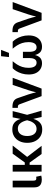

<svg xmlns="http://www.w3.org/2000/svg" viewBox="1383 -2188 817 3623"><g transform="rotate(-90 1791.5 -376.5)"><path d="M216.3 3.4Q140.1 3.4 103.8 -31.5Q67.4 -66.4 67.4 -134.8V-545.9H194.3V-155.8Q194.3 -125.5 203.4 -112.5Q212.4 -99.6 236.3 -99.6Q249 -99.6 255.6 -100.6Q262.2 -101.6 267.6 -103L289.1 -6.8Q277.3 -3.4 258.3 0Q239.3 3.4 216.3 3.4Z M492.2 -545.9V-317.4H537.1L702.6 -545.9H856.4L642.1 -272.5L851.6 0H696.8L534.7 -226.1H492.2V0H365.2V-545.9Z M1158.2 11.7Q1083.5 11.7 1027.1 -23.9Q970.7 -59.6 939.2 -123Q907.7 -186.5 907.7 -271Q907.7 -355.5 939.5 -418.9Q971.2 -482.4 1028.1 -517.6Q1085 -552.7 1160.6 -552.7Q1224.6 -552.7 1264.4 -529.5Q1304.2 -506.3 1326.2 -470.7Q1348.1 -435.1 1358.9 -397.5L1388.7 -545.9H1506.8L1436.5 -272.9L1514.6 0H1395L1359.9 -156.2Q1349.1 -117.7 1327.1 -78.9Q1305.2 -40 1264.9 -14.2Q1224.6 11.7 1158.2 11.7ZM1334 -272.9 1333.5 -274.4Q1325.2 -312.5 1307.6 -352.8Q1290 -393.1 1258.1 -420.7Q1226.1 -448.2 1175.3 -448.2Q1110.8 -448.2 1073.7 -401.1Q1036.6 -354 1036.6 -271.5Q1036.6 -189 1072.5 -141.8Q1108.4 -94.7 1170.9 -94.7Q1209 -94.7 1237.1 -111.3Q1265.1 -127.9 1284.7 -155Q1304.2 -182.1 1316.2 -212.9Q1328.1 -243.7 1333.5 -271.5Z M1789.1 0 1634.3 -417.5Q1623 -447.8 1588.4 -447.8H1567.4V-549.8H1590.8Q1657.2 -549.8 1696.5 -525.4Q1735.8 -501 1753.4 -445.8L1821.3 -249Q1833 -212.4 1842.8 -176Q1852.5 -139.6 1861.3 -103Q1870.1 -140.1 1879.6 -176.5Q1889.2 -212.9 1900.9 -249L2000.5 -545.9H2134.8L1931.2 0Z M2408.7 7.8Q2349.1 7.8 2301.3 -20.8Q2253.4 -49.3 2225.3 -105.5Q2197.3 -161.6 2197.3 -244.6Q2197.3 -314 2215.6 -373.3Q2233.9 -432.6 2261.2 -477.1Q2288.6 -521.5 2315.9 -545.9H2447.8Q2414.6 -507.3 2386.2 -463.1Q2357.9 -418.9 2340.6 -365.7Q2323.2 -312.5 2323.2 -246.6Q2323.2 -172.4 2348.4 -133.5Q2373.5 -94.7 2419.9 -94.7Q2507.3 -94.7 2507.3 -233.9V-352.5H2625V-233.9Q2625 -165 2645.5 -129.9Q2666 -94.7 2710.4 -94.7Q2757.8 -94.7 2783 -133.5Q2808.1 -172.4 2808.1 -246.6Q2808.1 -313.5 2790.3 -367.4Q2772.5 -421.4 2744.1 -465.3Q2715.8 -509.3 2684.1 -545.9H2815.9Q2842.3 -522 2869.6 -478.3Q2897 -434.6 2915.8 -375Q2934.6 -315.4 2934.6 -244.6Q2934.6 -161.6 2906.5 -105.5Q2878.4 -49.3 2830.1 -20.8Q2781.7 7.8 2721.7 7.8Q2652.8 7.8 2616.2 -28.3Q2579.6 -64.5 2564.9 -124.5Q2549.8 -63.5 2512.7 -27.8Q2475.6 7.8 2408.7 7.8ZM2526.4 -615.7 2542.5 -765.1H2662.1L2604.5 -615.7Z M3218.8 0 3064 -417.5Q3052.7 -447.8 3018.1 -447.8H2997.1V-549.8H3020.5Q3086.9 -549.8 3126.2 -525.4Q3165.5 -501 3183.1 -445.8L3251 -249Q3262.7 -212.4 3272.5 -176Q3282.2 -139.6 3291 -103Q3299.8 -140.1 3309.3 -176.5Q3318.8 -212.9 3330.6 -249L3430.2 -545.9H3564.5L3360.8 0Z"/></g></svg>

Font: Inter-SemiBold
Style: Regular
Weight: 600
Designer: Rasmus Andersson
Foundry: rsms
Version: Version 4.000;git-a52131595